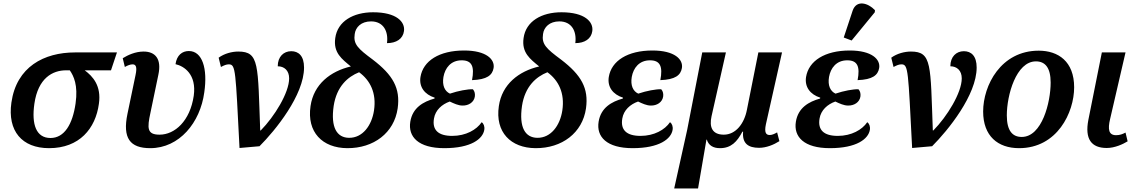

<svg xmlns="http://www.w3.org/2000/svg" viewBox="-20 -835 6503 1095"><path d="M260 10C433 10 525 -102 544 -243C559 -346 509 -400 463 -434H613L647 -536H408C231 -536 74 -454 45 -250C22 -88 105 10 260 10ZM268 -48C187 -48 159 -124 176 -243C197 -390 280 -434 357 -434H378C400 -402 426 -350 411 -245C394 -126 347 -48 268 -48Z M837 10C1003 10 1122 -136 1145 -308C1165 -444 1134 -544 1057 -544C1019 -544 988 -520 981 -469C1030 -458 1102 -411 1085 -289C1064 -145 977 -67 890 -67C818 -67 819 -104 838 -192L883 -408C903 -500 865 -541 799 -541C752 -541 709 -521 680 -503L692 -453C707 -462 724 -468 736 -468C755 -468 763 -454 753 -407L707 -186C678 -47 721 10 837 10Z M1227 -506 1240 -453C1259 -463 1271 -468 1285 -468C1325 -468 1323 -434 1346 9L1460 -1C1551 -92 1714 -293 1714 -450C1714 -516 1683 -543 1641 -543C1598 -543 1564 -512 1564 -457C1601 -457 1629 -433 1629 -388C1629 -306 1545 -170 1467 -91H1464C1450 -466 1460 -541 1339 -541C1303 -541 1260 -530 1227 -506Z M1960 10C2111 11 2228 -77 2248 -217C2264 -332 2221 -407 2106 -495C2021 -558 1994 -583 2003 -641C2008 -680 2040 -713 2096 -713C2167 -713 2196 -656 2187 -589C2240 -589 2278 -613 2284 -658C2291 -710 2242 -765 2108 -765C1995 -765 1905 -714 1892 -618C1880 -534 1930 -498 1981 -456C1865 -429 1769 -355 1751 -230C1729 -81 1819 9 1960 10ZM1970 -49C1902 -50 1865 -107 1883 -231C1900 -342 1963 -397 2028 -423C2091 -377 2128 -305 2113 -205C2100 -119 2048 -48 1970 -49Z M2514 10C2667 10 2734 -43 2742 -95C2745 -114 2738 -131 2727 -138C2698 -95 2637 -60 2559 -60C2479 -60 2444 -94 2455 -159C2463 -207 2500 -240 2545 -256C2568 -245 2594 -233 2617 -233C2653 -232 2683 -252 2688 -284C2690 -298 2688 -314 2677 -326C2647 -327 2593 -317 2546 -301C2516 -315 2501 -348 2509 -396C2518 -447 2551 -491 2613 -491C2671 -491 2687 -456 2672 -378C2757 -381 2788 -406 2795 -447C2803 -496 2754 -547 2627 -547C2485 -547 2393 -488 2378 -396C2369 -339 2402 -296 2459 -278L2458 -273C2394 -255 2333 -221 2320 -141C2306 -55 2366 10 2514 10Z M3034 10C3185 11 3302 -77 3322 -217C3338 -332 3295 -407 3180 -495C3095 -558 3068 -583 3077 -641C3082 -680 3114 -713 3170 -713C3241 -713 3270 -656 3261 -589C3314 -589 3352 -613 3358 -658C3365 -710 3316 -765 3182 -765C3069 -765 2979 -714 2966 -618C2954 -534 3004 -498 3055 -456C2939 -429 2843 -355 2825 -230C2803 -81 2893 9 3034 10ZM3044 -49C2976 -50 2939 -107 2957 -231C2974 -342 3037 -397 3102 -423C3165 -377 3202 -305 3187 -205C3174 -119 3122 -48 3044 -49Z M3588 10C3741 10 3808 -43 3816 -95C3819 -114 3812 -131 3801 -138C3772 -95 3711 -60 3633 -60C3553 -60 3518 -94 3529 -159C3537 -207 3574 -240 3619 -256C3642 -245 3668 -233 3691 -233C3727 -232 3757 -252 3762 -284C3764 -298 3762 -314 3751 -326C3721 -327 3667 -317 3620 -301C3590 -315 3575 -348 3583 -396C3592 -447 3625 -491 3687 -491C3745 -491 3761 -456 3746 -378C3831 -381 3862 -406 3869 -447C3877 -496 3828 -547 3701 -547C3559 -547 3467 -488 3452 -396C3443 -339 3476 -296 3533 -278L3532 -273C3468 -255 3407 -221 3394 -141C3380 -55 3440 10 3588 10Z M3825 240H3961L4009 -39H4011C4021 -6 4047 10 4086 10C4150 10 4184 -27 4214 -84H4218C4212 -16 4248 8 4309 8C4350 8 4392 -9 4425 -30L4412 -80C4397 -71 4382 -65 4370 -65C4349 -65 4338 -78 4348 -126L4440 -536H4305L4240 -210C4225 -130 4176 -67 4108 -67C4042 -67 4024 -110 4038 -172L4120 -536H3985L3899 -94Z M4837 -604 4969 -765 4970 -777C4930 -819 4865 -837 4843 -775L4792 -621ZM4713 10C4866 10 4933 -43 4941 -95C4944 -114 4937 -131 4926 -138C4897 -95 4836 -60 4758 -60C4678 -60 4643 -94 4654 -159C4662 -207 4699 -240 4744 -256C4767 -245 4793 -233 4816 -233C4852 -232 4882 -252 4887 -284C4889 -298 4887 -314 4876 -326C4846 -327 4792 -317 4745 -301C4715 -315 4700 -348 4708 -396C4717 -447 4750 -491 4812 -491C4870 -491 4886 -456 4871 -378C4956 -381 4987 -406 4994 -447C5002 -496 4953 -547 4826 -547C4684 -547 4592 -488 4577 -396C4568 -339 4601 -296 4658 -278L4657 -273C4593 -255 4532 -221 4519 -141C4505 -55 4565 10 4713 10Z M5063 -506 5076 -453C5095 -463 5107 -468 5121 -468C5161 -468 5159 -434 5182 9L5296 -1C5387 -92 5550 -293 5550 -450C5550 -516 5519 -543 5477 -543C5434 -543 5400 -512 5400 -457C5437 -457 5465 -433 5465 -388C5465 -306 5381 -170 5303 -91H5300C5286 -466 5296 -541 5175 -541C5139 -541 5096 -530 5063 -506Z M5792 10C6010 10 6106 -194 6106 -337C6106 -485 6015 -546 5904 -546C5688 -546 5587 -348 5587 -199C5587 -59 5671 10 5792 10ZM5807 -54C5755 -54 5722 -88 5722 -177C5722 -292 5775 -485 5888 -485C5940 -485 5972 -450 5972 -364C5972 -252 5923 -54 5807 -54Z M6292 9C6338 9 6385 -13 6411 -29L6399 -79C6382 -70 6367 -64 6345 -64C6303 -64 6297 -97 6311 -156L6399 -536H6264L6187 -151C6166 -42 6204 9 6292 9Z"/></svg>

Font: Noto Serif SemiBold
Style: Italic
Weight: 600
Italic angle: -12°
Designer: Monotype Design Team
Foundry: Monotype Imaging Inc.
Version: Version 2.014